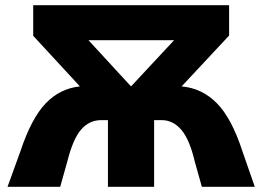

<svg xmlns="http://www.w3.org/2000/svg" viewBox="-20 -720 1011 740"><path d="M288 -387 108 -582V-700H863V-583L680 -387Q759 -380 816 -322Q873 -264 914 -138L962 0H758L731 -96Q711 -182 679 -219.5Q647 -257 603 -257H574V0H396V-257H370Q324 -257 292.5 -220.5Q261 -184 239 -96L212 0H9L59 -138Q101 -264 156 -321.5Q211 -379 288 -387ZM484 -388H486L651 -565H321Z"/></svg>

Font: Chess Sans ExtraBold
Style: Regular
Weight: 800
Designer: Wolf Bōese
Foundry: Wolf Bōese
Version: Version 7.223